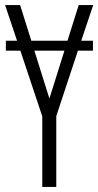

<svg xmlns="http://www.w3.org/2000/svg" viewBox="-20 -734 386 754"><path d="M201 -278 286 -535H345V-574H299L346 -714H289L245 -574H103L59 -714H0L47 -574H3V-535H60L146 -277V0H201ZM174 -347 115 -535H233Z"/></svg>

Font: Noto Sans Display Condensed Light
Style: Regular
Weight: 300
Width: 3
Designer: Monotype Design Team
Foundry: Monotype Imaging Inc.
Version: Version 1.900